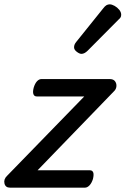

<svg xmlns="http://www.w3.org/2000/svg" viewBox="-35 -864 578 884"><path d="M11 0Q-10 0 -14.5 -19.5Q-19 -39 -2 -55L353 -420H134Q123 -420 119 -430Q115 -440 120 -460Q126 -480 135.5 -490Q145 -500 156 -500H470Q487 -500 494.5 -490Q502 -480 501 -467Q500 -454 491 -445L138 -80H379Q390 -80 394 -70.5Q398 -61 393 -40Q387 -21 377 -10.5Q367 0 356 0ZM340 -616Q331 -616 318.5 -625.5Q306 -635 306 -646Q306 -653 308.5 -659Q311 -665 316 -671L439 -824Q448 -836 455 -840Q462 -844 470 -844Q480 -844 492.5 -837Q505 -830 514 -819Q523 -808 523 -796Q523 -788 519.5 -783Q516 -778 510 -773L369 -631Q354 -616 340 -616Z"/></svg>

Font: Playwrite CU
Style: Regular
Weight: 400
Designer: Veronika Burian, José Scaglione
Foundry: TypeTogether
Version: Version 1.002